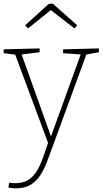

<svg xmlns="http://www.w3.org/2000/svg" viewBox="-26 -790 559 1047"><path d="M20 233 24 206Q32 207 39.5 208Q47 209 55 209Q107 209 139 183.5Q171 158 192.5 109Q214 60 236 -11L57 -492L-6 -500V-521L190 -526V-505L92 -493L252 -46L414 -493L318 -500V-521L513 -526V-505L445 -493L263 4Q246 50 230.5 91.5Q215 133 193.5 166Q172 199 140.5 218Q109 237 60 237Q44 237 20 233ZM127 -635 111 -652 240 -769 262 -770 395 -652 380 -635 251 -735Z"/></svg>

Font: Bitter ExtraLight
Style: Regular
Weight: 200
Designer: Sol Matas, and Bitter project Authors
Foundry: Sol Matas
Version: Version 2.001